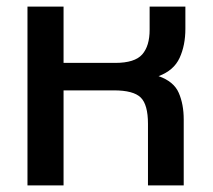

<svg xmlns="http://www.w3.org/2000/svg" viewBox="-20 -560 644 580"><path d="M63 0V-540H172V-370H328Q387 -370 409.5 -395.5Q432 -421 432 -470V-540H540V-473Q540 -423 522.5 -385Q505 -347 459 -330Q505 -314 520 -279.5Q535 -245 535 -199V0H427V-186Q427 -244 405 -265.5Q383 -287 324 -287H172V0Z"/></svg>

Font: Kanit
Style: Regular
Weight: 400
Designer: Katatrad Team
Foundry: CadsonDemak
Version: Version 2.000; ttfautohint (v1.8.3)